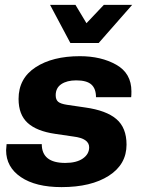

<svg xmlns="http://www.w3.org/2000/svg" viewBox="-20 -756 578 786"><path d="M232 10Q126 10 65.5 -31Q5 -72 5 -141Q5 -148 7 -166H151Q151 -89 247 -89Q293 -89 319 -107Q345 -125 345 -153Q345 -189 281 -197L206 -208Q130 -219 93 -253Q56 -287 56 -351Q56 -435 125.5 -480.5Q195 -526 307 -526Q394 -526 456 -491Q518 -456 518 -382Q518 -366 517 -358H373Q373 -393 354 -410Q335 -427 292 -427Q254 -427 231 -411.5Q208 -396 208 -366Q208 -348 218 -339.5Q228 -331 254 -327L329 -316Q415 -304 456.5 -268.5Q498 -233 498 -164Q498 -83 425.5 -36.5Q353 10 232 10ZM384 -580H268L185 -736H289L334 -661L405 -736H521Z"/></svg>

Font: Creato Display ExtraBold
Style: Italic
Weight: 800
Italic angle: -10°
Version: Version 1.000